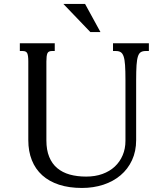

<svg xmlns="http://www.w3.org/2000/svg" viewBox="-20 -933 796 964"><path d="M663.6 -229.5Q663.6 -173.3 642.8 -128.7Q622.1 -84 585.4 -53Q548.8 -22 499 -5.6Q449.2 10.7 391.6 10.7Q326.7 10.7 276.6 -5.6Q226.6 -22 192.1 -53Q157.7 -84 139.9 -128.7Q122.1 -173.3 122.1 -229.5V-624.5Q122.1 -653.8 116.9 -665.3Q111.8 -676.8 94.2 -676.8H79.6V-715.8H254.9V-676.8H240.2Q222.7 -676.8 217.8 -664.8Q212.9 -652.8 212.9 -624V-228Q212.9 -179.7 227.1 -145.3Q241.2 -110.8 267.3 -88.9Q293.5 -66.9 330.3 -56.6Q367.2 -46.4 412.6 -46.4Q458 -46.4 494.4 -59.6Q530.8 -72.8 556.4 -96.7Q582 -120.6 595.9 -153.6Q609.9 -186.5 609.9 -226.1V-531.2Q609.9 -577.1 607.9 -605.7Q606 -634.3 600.6 -649.9Q595.2 -665.5 585.9 -671.1Q576.7 -676.8 562.5 -676.8H547.4V-715.8H727.5V-676.8H710.4Q696.3 -676.8 687 -671.1Q677.7 -665.5 672.6 -649.9Q667.5 -634.3 665.5 -605.5Q663.6 -576.7 663.6 -530.8ZM484.4 -772H433.6L298.3 -913.1H407.2Z"/></svg>

Font: Arian AMU Serif
Style: Regular
Weight: 400
Designer: Ruben Hakobyan (Tarumian)
Foundry: Ruben Hakobyan (Tarumian)
Version: Version 1.002